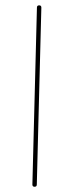

<svg xmlns="http://www.w3.org/2000/svg" viewBox="-20 -693 272 721"><path d="M109.9 8.3Q101.6 8.3 101.6 0L118.7 -664.6Q118.7 -672.9 127 -672.9Q135.3 -672.9 135.3 -664.6L118.2 0Q118.2 8.3 109.9 8.3Z"/></svg>

Font: Mikhak Thin
Style: Regular
Weight: 100
Designer: Amin Abedi
Version: Version 3.3